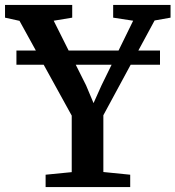

<svg xmlns="http://www.w3.org/2000/svg" viewBox="-36 -763 715 783"><path d="M256.5 -61V-291.5L43.5 -678L-15.5 -691V-743H258.5V-691L183 -678.5L315 -415L345.5 -342.5L378 -415L507 -678.5L425.5 -691V-743H659.5V-691L594.5 -679.5L385.5 -293V-61.5L495 -50.5V0H150V-50.5ZM616.5 -557V-499H31V-557Z"/></svg>

Font: Merriweather 28pt SemiBold
Style: Regular
Weight: 600
Version: Version 2.100